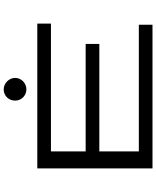

<svg xmlns="http://www.w3.org/2000/svg" viewBox="77 -923 846 1040"><g transform="rotate(-90 500.0 -403.0)"><path d="M536 -683C569 -683 598 -710 598 -744C598 -777 569 -806 536 -806C501 -806 475 -779 475 -744C475 -710 502 -683 536 -683ZM108 0H886V-74H200V-288H782V-362H200V-550H892V-624H108Z"/></g></svg>

Font: Inconsolata UltraExpanded
Style: Regular
Weight: 400
Width: 9
Monospace: yes
Designer: Raph Levien, Cyreal, Brenton Simpson
Foundry: Raph Levien, Cyreal, Google
Version: Version 3.100